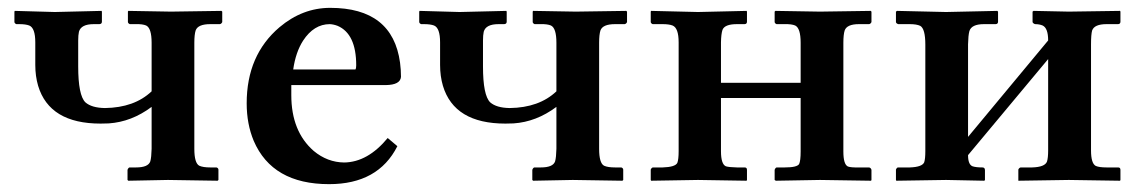

<svg xmlns="http://www.w3.org/2000/svg" viewBox="-20 -464 2935 494"><path d="M370.1 -354Q370.1 -391.6 356 -398.4Q346.7 -402.3 330.1 -401.9H314Q309.6 -403.8 309.1 -407.2V-434.1L310.1 -436L419.9 -434.1L549.8 -436L551.8 -434.1V-407.2Q549.8 -402.8 545.9 -401.9H521Q489.3 -401.9 483.4 -385.7Q480 -375 480 -354V-81.1Q480 -44.4 492.7 -37.6Q502.4 -33.2 521 -33.2H537.1Q541.5 -31.7 542 -27.8V-1L540 1Q539.1 1 412.1 -1L310.1 1L308.1 -1V-26.9Q309.6 -31.7 313 -33.2H330.1Q361.3 -33.2 366.7 -48.8Q369.6 -59.1 370.1 -81.1V-189Q318.4 -150.4 259.8 -146.5Q249.5 -146 238.8 -146Q107.4 -146 78.1 -243.2Q70.8 -268.1 70.8 -296.9V-355Q70.8 -392.1 55.2 -398.4Q45.9 -401.9 29.8 -401.9H22Q17.6 -403.8 17.1 -407.2V-434.1L18.1 -436L121.1 -433.1L241.2 -436L242.2 -434.1V-408.2Q242.2 -402.3 235.8 -401.9H221.2Q188.5 -401.9 183.1 -382.3Q181.2 -373.5 181.2 -359.9V-293Q181.2 -218.8 199.7 -200.7Q215.8 -186.5 250 -186Q325.7 -187 370.1 -229Z M734.4 -285.2H894.5Q896.5 -288.6 896.5 -295.9Q896.5 -377 848.6 -397.5Q838.4 -401.4 828.6 -401.9Q787.6 -401.9 759.8 -359.4Q740.7 -329.6 734.4 -285.2ZM977.5 -108.9 1002.4 -87.9Q953.1 9.8 826.7 9.8Q680.7 9.8 632.8 -101.6Q614.7 -145 614.7 -198.2Q614.7 -322.3 699.2 -394Q758.3 -443.8 829.6 -443.8Q990.2 -443.8 1009.3 -302.7Q1011.7 -284.7 1011.7 -266.1Q1009.8 -245.6 972.7 -245.1H729.5V-219.2Q729.5 -126 787.1 -75.7Q822.3 -46.4 865.7 -45.9Q926.3 -46.9 977.5 -108.9Z M1411.6 -354Q1411.6 -391.6 1397.5 -398.4Q1388.2 -402.3 1371.6 -401.9H1355.5Q1351.1 -403.8 1350.6 -407.2V-434.1L1351.6 -436L1461.4 -434.1L1591.3 -436L1593.3 -434.1V-407.2Q1591.3 -402.8 1587.4 -401.9H1562.5Q1530.8 -401.9 1524.9 -385.7Q1521.5 -375 1521.5 -354V-81.1Q1521.5 -44.4 1534.2 -37.6Q1543.9 -33.2 1562.5 -33.2H1578.6Q1583 -31.7 1583.5 -27.8V-1L1581.5 1Q1580.6 1 1453.6 -1L1351.6 1L1349.6 -1V-26.9Q1351.1 -31.7 1354.5 -33.2H1371.6Q1402.8 -33.2 1408.2 -48.8Q1411.1 -59.1 1411.6 -81.1V-189Q1359.9 -150.4 1301.3 -146.5Q1291 -146 1280.3 -146Q1148.9 -146 1119.6 -243.2Q1112.3 -268.1 1112.3 -296.9V-355Q1112.3 -392.1 1096.7 -398.4Q1087.4 -401.9 1071.3 -401.9H1063.5Q1059.1 -403.8 1058.6 -407.2V-434.1L1059.6 -436L1162.6 -433.1L1282.7 -436L1283.7 -434.1V-408.2Q1283.7 -402.3 1277.3 -401.9H1262.7Q1230 -401.9 1224.6 -382.3Q1222.7 -373.5 1222.7 -359.9V-293Q1222.7 -218.8 1241.2 -200.7Q1257.3 -186.5 1291.5 -186Q1367.2 -187 1411.6 -229Z M1726.1 -355Q1726.1 -392.1 1710.4 -398.4Q1701.2 -401.9 1685.1 -401.9H1659.2Q1654.8 -403.8 1654.3 -407.2V-434.1L1655.3 -436L1775.9 -433.1L1900.9 -436L1901.9 -434.1V-408.2Q1901.9 -402.3 1896 -401.9H1876Q1844.7 -401.9 1838.9 -387.2Q1835.4 -376.5 1835 -355V-251H2040V-354Q2040 -391.6 2025.9 -398.4Q2016.6 -402.3 1999 -401.9H1978Q1973.6 -403.8 1973.1 -407.2V-434.1L1975.1 -436L2089.8 -434.1L2220.2 -436L2222.2 -434.1V-407.2Q2220.2 -402.8 2216.3 -401.9H2189.9Q2159.2 -401.9 2153.3 -385.7Q2149.9 -375 2149.9 -354V-74.2Q2149.9 -41 2161.6 -35.6Q2169.4 -32.7 2189.9 -33.2H2216.3Q2221.2 -31.7 2222.2 -26.9V-1L2221.2 1L2089.8 -1L1976.1 1L1973.1 -1V-26.9Q1974.6 -31.7 1978 -33.2H1999Q2030.8 -33.2 2036.1 -42Q2040 -50.3 2040 -74.2V-211.9H1835V-75.2Q1835 -41.5 1847.7 -36.1Q1855.5 -33.7 1876 -33.2H1896Q1901.9 -33.2 1901.9 -26.9V-1L1900.9 1L1775.9 -1L1655.3 1L1654.3 -1V-27.8Q1655.8 -31.7 1659.2 -33.2H1685.1Q1717.3 -34.2 1722.7 -44.9Q1726.1 -53.7 1726.1 -75.2Z M2414.1 -433.1 2545.9 -436 2547.9 -434.1V-408.2Q2547.9 -402.3 2542 -401.9H2511.7Q2479.5 -401.9 2474.1 -383.8Q2471.2 -373 2470.7 -350.1V-111.8L2676.8 -359.9Q2676.8 -391.6 2662.6 -398.4Q2654.3 -401.9 2643.1 -401.9Q2637.7 -403.8 2636.7 -407.2V-434.1L2639.2 -436Q2640.1 -436 2730 -434.1L2861.8 -436L2862.8 -434.1V-408.2Q2862.8 -402.3 2856.9 -401.9H2827.1Q2795.9 -401.9 2790 -385.7Q2787.1 -375.5 2787.1 -350.1V-77.1Q2787.1 -43.5 2799.3 -37.1Q2808.1 -33.2 2827.1 -33.2H2856.9Q2862.8 -33.2 2862.8 -26.9V-1L2861.8 1Q2860.8 1 2730 -1L2600.1 1V-1V-27.8Q2602.1 -32.2 2606 -33.2H2635.7Q2668.5 -34.2 2673.8 -48.3Q2676.8 -57.6 2676.8 -77.1V-312L2470.7 -64.9Q2470.7 -40.5 2482.4 -36.1Q2491.2 -33.2 2507.8 -33.2Q2513.7 -33.2 2514.2 -26.9V-1L2512.7 1Q2511.7 1 2414.1 -1L2286.1 1L2285.2 -1V-27.8Q2286.6 -31.7 2290 -33.2H2320.8Q2352.5 -34.2 2357.9 -46.4Q2360.8 -55.2 2360.8 -75.2V-349.1Q2360.8 -390.1 2347.7 -397.5Q2338.4 -401.9 2320.8 -401.9H2291Q2285.6 -403.8 2285.2 -407.2V-434.1L2288.1 -436Z"/></svg>

Font: Linux Libertine O
Style: Semibold
Weight: 700
Designer: Philipp H. Poll
Foundry: Philipp H. Poll
Version: Version 5.0.0